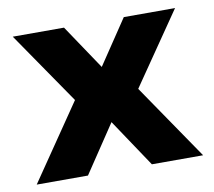

<svg xmlns="http://www.w3.org/2000/svg" viewBox="-62 -572 715 642"><g transform="rotate(-10 295.5 -250.5)"><path d="M13 0 216 -297 220 -210 20 -501H194L302 -340H289L397 -501H571L371 -210L375 -297L578 0H404L289 -172H302L187 0Z"/></g></svg>

Font: Nunito Sans 8pt ExtraBold
Style: Regular
Weight: 800
Version: Version 3.101;gftools[0.9.27]